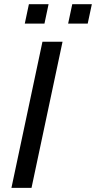

<svg xmlns="http://www.w3.org/2000/svg" viewBox="-20 -914 467 934"><path d="M133.3 0H35.6L186.5 -710.9H284.2ZM406.7 -799.3H311.5L331.5 -893.6H426.8ZM196.3 -799.3H100.6L120.6 -893.6H216.3Z"/></svg>

Font: Ufes Sans
Style: Italic
Weight: 400
Designer: Ricardo Esteves & Filipe Motta
Foundry: ProDesignUfes - Ricardo Esteves, Filipe Motta
Version: Version 2.0